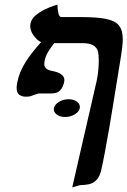

<svg xmlns="http://www.w3.org/2000/svg" viewBox="-20 -596 552 832"><path d="M214 -128Q217 -143 235.5 -154.5Q254 -166 277 -166Q298 -166 312 -156.5Q326 -147 326 -133V-128Q323 -112 304 -100.5Q285 -89 262 -89Q241 -89 227 -99Q213 -109 213 -123Q213 -126 214 -128ZM203 -191H148Q146 -191 140.5 -189Q135 -187 128 -185Q121 -182 113.5 -179.5Q106 -177 92 -177Q75 -177 63.5 -185.5Q52 -194 52 -216Q52 -225 55 -240Q64 -285 91.5 -328Q119 -371 158 -413Q139 -423 125 -443Q111 -463 111 -483Q111 -490 112 -494Q116 -514 134.5 -529.5Q153 -545 175 -555.5Q197 -566 213 -571Q229 -576 229 -576Q229 -556 233 -539Q237 -522 246 -522H331Q401 -522 440 -514Q479 -506 495.5 -485.5Q512 -465 512 -426Q512 -412 510 -394.5Q508 -377 505 -357L469 -135Q462 -90 453 -39Q444 12 435.5 58Q427 104 420 135Q413 170 397 185Q381 200 362.5 203Q344 206 330 206Q329 206 324 207Q319 208 293 216L399 -246Q404 -269 406 -292Q408 -315 408 -333Q408 -347 407 -357.5Q406 -368 404 -375Q393 -409 339 -409H215Q200 -390 189.5 -373Q179 -356 174 -336Q173 -331 172.5 -326.5Q172 -322 172 -318Q172 -295 204 -289Q259 -279 259 -249Q259 -247 258.5 -245Q258 -243 258 -241Q254 -220 241.5 -205.5Q229 -191 203 -191Z"/></svg>

Font: Libertinus Serif Semibold Italic
Style: Regular
Weight: 600
Italic angle: -11.5°
Designer: Philipp H. Poll, Khaled Hosny
Foundry: Caleb Maclennan
Version: Version 7.051;RELEASE